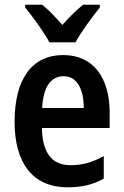

<svg xmlns="http://www.w3.org/2000/svg" viewBox="-20 -786 525 816"><path d="M190 -606H301C324 -650 373 -715 404 -754V-766H333C302 -740 278 -717 245 -680C215 -714 186 -745 159 -766H87V-754C120 -714 168 -648 190 -606ZM249 -552C117 -552 42 -452 42 -268C42 -96 117 10 267 10C328 10 376 -1 421 -27V-123C373 -96 331 -84 280 -84C200 -84 160 -137 158 -242H446V-308C446 -456 376 -552 249 -552ZM251 -462C308 -462 336 -406 336 -327H159C164 -419 197 -462 251 -462Z"/></svg>

Font: Noto Sans Ethiopic Cond SemBd
Style: Regular
Weight: 600
Width: 3
Designer: Monotype Design Team
Foundry: Monotype Imaging Inc.
Version: Version 2.102